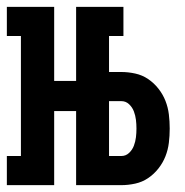

<svg xmlns="http://www.w3.org/2000/svg" viewBox="-20 -540 540 560"><path d="M0 0V-85H41V-435H0V-520H138V-304H202V-520H340V-435H298V-330H334Q354 -330 374.5 -325.5Q395 -321 412 -309.5Q429 -298 442 -281.5Q455 -265 462.5 -246Q470 -227 472.5 -206.5Q475 -186 475 -165Q475 -144 472.5 -123.5Q470 -103 462.5 -84Q455 -65 442 -48.5Q429 -32 412 -20.5Q395 -9 374.5 -4.5Q354 0 334 0H202V-216H138V0ZM298 -85H334Q347 -85 356.5 -94Q366 -103 370.5 -115Q375 -127 376.5 -139.5Q378 -152 378 -165Q378 -178 376.5 -190.5Q375 -203 370.5 -215Q366 -227 356.5 -236Q347 -245 334 -245H298Z"/></svg>

Font: Iosevka Curly Slab Semibold
Style: Regular
Weight: 600
Monospace: yes
Designer: Belleve Invis
Foundry: Belleve Invis
Version: Version 22.1.2; ttfautohint (v1.8.4)